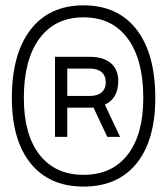

<svg xmlns="http://www.w3.org/2000/svg" viewBox="-20 -706 626 719"><path d="M293 -7.3Q165 -7.3 94.7 -94.2Q24.4 -181.2 24.4 -339.4Q24.4 -504.4 94.7 -595.2Q165 -686 293 -686Q421.4 -686 491.5 -595.2Q561.5 -504.4 561.5 -339.4Q561.5 -181.2 491.5 -94.2Q421.4 -7.3 293 -7.3ZM293 -51.3Q399.4 -51.3 458 -126.7Q516.6 -202.1 516.6 -339.4Q516.6 -482.9 458 -562Q399.4 -641.1 293 -641.1Q186.5 -641.1 127.9 -562Q69.3 -482.9 69.3 -339.4Q69.3 -202.1 127.9 -126.7Q186.5 -51.3 293 -51.3ZM186 -193.4V-493.2H316.4Q367.2 -493.2 395 -469.5Q422.9 -445.8 422.9 -402.8Q422.9 -337.4 372.6 -314L429.7 -193.4H381.8L330.1 -303.2Q323.7 -302.7 316.4 -302.7H231.9V-193.4ZM231.9 -346.7H316.4Q344.7 -346.7 360.4 -360.1Q376 -373.5 376 -397.9Q376 -422.4 360.4 -435.8Q344.7 -449.2 316.4 -449.2H231.9Z"/></svg>

Font: Cascadia Mono NF ExtraLight
Style: Regular
Weight: 200
Monospace: yes
Designer: Aaron Bell
Foundry: Saja Typeworks
Version: Version 2404.023; ttfautohint (v1.8.4)